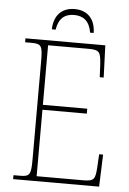

<svg xmlns="http://www.w3.org/2000/svg" viewBox="-59 -926 653 970"><g transform="rotate(5 267.5 -441.5)"><path d="M174 -771H193C202 -829 233 -853 280 -853C326 -853 358 -830 368 -771H386C385 -839 348 -883 280 -883C213 -883 175 -839 174 -771ZM45 0H481L487 -163H467L463 -94C459 -37 454 -25 398 -25H162V-362H387V-387H162V-689H366C424 -689 429 -678 433 -613L436 -551H456L450 -714H45V-694H78C128 -694 134 -683 134 -606V-108C134 -31 128 -20 78 -20H45Z"/></g></svg>

Font: Noto Serif SemiCondensed Thin
Style: Regular
Weight: 100
Width: 4
Designer: Monotype Design Team
Foundry: Monotype Imaging Inc.
Version: Version 2.015